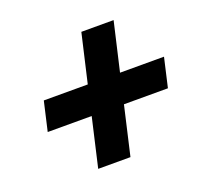

<svg xmlns="http://www.w3.org/2000/svg" viewBox="-98 -702 800 755"><g transform="rotate(-20 302.0 -324.5)"><path d="M585 -386 557 -264H373L326 -60H191L238 -264H54L82 -386H266L313 -589H448L401 -386Z"/></g></svg>

Font: Work Sans
Style: Bold Italic
Weight: 700
Italic angle: -13°
Designer: Wei Huang
Foundry: Wei Huang
Version: Version 2.010; ttfautohint (v1.8.3)